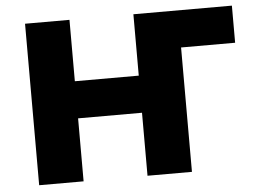

<svg xmlns="http://www.w3.org/2000/svg" viewBox="-50 -770 1123 835"><g transform="rotate(-5 511.0 -352.5)"><path d="M88 0V-705H282V-437H561V-705H991V-543H755V0H561V-275H282V0Z"/></g></svg>

Font: Nunito Sans 6pt Black
Style: Regular
Weight: 900
Version: Version 3.101;gftools[0.9.27]